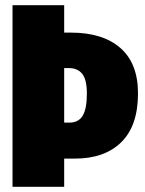

<svg xmlns="http://www.w3.org/2000/svg" viewBox="-20 -716 554 736"><path d="M509 -358Q509 -234 445 -171Q381 -108 267 -108H226V0H28V-696H226V-591H252Q374 -591 441.5 -532Q509 -473 509 -358ZM313 -358Q313 -410 295.5 -432.5Q278 -455 244 -455H226V-246H246Q281 -246 297 -272.5Q313 -299 313 -358Z"/></svg>

Font: Fira Sans Extra Condensed Black
Style: Regular
Weight: 900
Width: 1
Designer: Carrois Corporate & Edenspiekermann AG
Foundry: Carrois Corporate GbR & Edenspiekermann AG
Version: Version 4.203